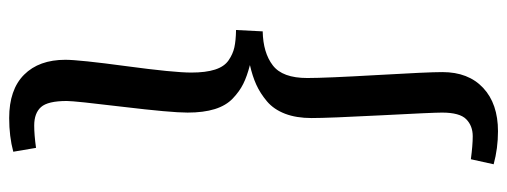

<svg xmlns="http://www.w3.org/2000/svg" viewBox="-358 -504 1089 412"><g transform="rotate(-90 186.0 -297.5)"><path d="M325.2 -277.8Q279.3 -276.9 252.2 -256.1Q225.1 -235.4 225.1 -182.1Q225.1 -143.1 231.4 -33.2Q237.8 76.7 237.8 107.9Q237.8 163.6 203.9 195.3Q169.9 227.1 110.8 227.1Q74.2 227.1 40 217.8L50.8 168.9Q81.1 172.9 100.1 172.9Q122.6 172.9 136.7 158.9Q150.9 145 150.9 106.9Q150.9 87.4 145 -24.7Q139.2 -136.7 139.2 -172.9Q139.2 -205.6 148.4 -229.7Q157.7 -253.9 175 -268.6Q192.4 -283.2 210.7 -291.5Q229 -299.8 252.9 -305.2Q228.5 -311.5 212.4 -319.6Q196.3 -327.6 181.2 -342Q166 -356.4 158.4 -380.6Q150.9 -404.8 150.9 -439Q150.9 -474.6 163.3 -577.9Q175.8 -681.2 175.8 -698.2Q175.8 -738.8 162.8 -753.4Q149.9 -768.1 123 -768.1Q103.5 -768.1 75.2 -764.2L66.9 -813Q99.6 -821.8 139.2 -821.8Q200.2 -821.8 232.2 -789.8Q264.2 -757.8 264.2 -701.2Q264.2 -671.9 250.5 -570.1Q236.8 -468.3 236.8 -431.2Q236.8 -399.9 243.2 -380.1Q249.5 -360.4 262.9 -351.1Q276.4 -341.8 290.8 -338.6Q305.2 -335.4 328.1 -335Z"/></g></svg>

Font: Literata Book
Style: Italic
Weight: 400
Italic angle: -3°
Designer: Latin by Veronika Burian and Jose Scaglione. Greek by Irene Vlachou. Cyrillic by Vera Evstafieva
Foundry: TypeTogether
Version: Version 1.003;PS 001.003;hotconv 1.0.88;makeotf.lib2.5.64775